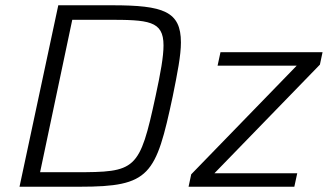

<svg xmlns="http://www.w3.org/2000/svg" viewBox="-20 -708 1244 728"><path d="M201 -688 54 0H283C549 0 571 -43 635 -343C653 -432 666 -498 666 -547C666 -665 600 -688 405 -688ZM264 -55H132L254 -633H386C543 -633 600 -630 600 -536C600 -493 589 -432 570 -344C509 -61 496 -55 264 -55ZM705 -47 695 0H1096L1107 -51H793L1193 -463L1203 -510H816L805 -459H1105Z"/></svg>

Font: Saira UNSAM Light Italic
Style: Regular
Weight: 300
Italic angle: -12°
Designer: Hector Gatti with collaboration of the Omnibus-Type team
Foundry: Omnibus-Type
Version: Version 0.072;PS 000.072;hotconv 1.0.88;makeotf.lib2.5.64775